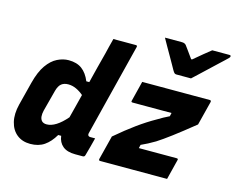

<svg xmlns="http://www.w3.org/2000/svg" viewBox="-114 -1010 1453 1188"><g transform="rotate(15 612.5 -415.5)"><path d="M1024 -639H930Q923 -639 918 -643Q913 -647 905 -661Q900 -670 888.5 -690.5Q877 -711 861.5 -738Q846 -765 830.5 -792Q815 -819 803 -841H912Q930 -841 939 -830Q945 -822 958.5 -803.5Q972 -785 994 -754H1000Q1036 -784 1060.5 -804.5Q1085 -825 1106 -841H1216Q1227 -841 1225 -832Q1224 -828 1220 -823.5Q1216 -819 1200 -804Q1186 -791 1161.5 -768Q1137 -745 1110.5 -720Q1084 -695 1060.5 -673Q1037 -651 1024 -639ZM738 -540H1171Q1181 -540 1179 -529L1140 -375Q1057 -308 1005 -269Q953 -230 917 -207Q892 -192 871.5 -181.5Q851 -171 829 -161L824 -139H1066Q1078 -139 1074 -128Q1066 -95 1058 -64Q1050 -33 1042 0H613Q603 0 605 -11L644 -165Q712 -223 770 -265Q828 -307 885 -339Q903 -350 921 -360Q939 -370 958 -379L963 -401H714Q702 -401 706 -412Q714 -444 722 -476Q730 -508 738 -540ZM265 -552Q317 -552 350 -527.5Q383 -503 403 -454H422Q434 -503 446.5 -552Q459 -601 472 -650Q477 -673 483 -695.5Q489 -718 497 -750H641Q652 -750 649 -739Q624 -640 598 -536Q572 -432 547 -333Q522 -234 501 -149Q498 -137 504 -131Q508 -127 516 -127H547Q540 -98 532 -69Q524 -40 516 -11Q513 0 502 0H454Q401 0 373 -23.5Q345 -47 340 -88H321Q293 -40 256.5 -15Q220 10 167 10Q116 10 81.5 -17.5Q47 -45 35 -94.5Q23 -144 39 -208L77 -357Q96 -431 126 -473.5Q156 -516 192.5 -534Q229 -552 265 -552ZM203 -144Q214 -133 234 -133Q292 -133 360 -212Q370 -250 379.5 -288Q389 -326 399 -365Q377 -384 352 -395.5Q327 -407 301 -407Q274 -407 257 -393.5Q240 -380 231 -347L195 -210Q190 -189 191.5 -172Q193 -155 203 -144Z"/></g></svg>

Font: Recursive Sn Lnr St XBd
Style: Italic
Weight: 800
Italic angle: -15°
Version: Version 1.079;hotconv 1.0.112;makeotfexe 2.5.65598; ttfautoh